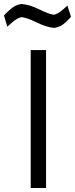

<svg xmlns="http://www.w3.org/2000/svg" viewBox="-69 -943 376 963"><path d="M269 -915Q267 -912 243 -892Q219 -872 201 -869Q176 -872 128 -896Q79 -920 39 -923Q7 -919 -20 -894Q-47 -869 -49 -865L-32 -809Q-30 -812 -5 -833Q20 -854 40 -857Q67 -854 116 -830Q165 -806 203 -803Q235 -807 260 -831Q286 -856 287 -859ZM162 0V-692H85V0Z"/></svg>

Font: RazerF5
Style: Regular
Weight: 400
Foundry: Razer Inc.
Version: Version 2